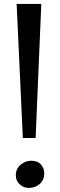

<svg xmlns="http://www.w3.org/2000/svg" viewBox="-20 -916 295 946"><path d="M183.5 -896.5 155.5 -236H92.5L62 -896.5ZM58 -52.5Q58 -84 81.2 -104Q104.5 -124 133 -124Q166 -124 182 -105.2Q198 -86.5 198 -61.5Q198 -29 175.5 -9.5Q153 10 121.5 10Q97.5 10 77.8 -7Q58 -24 58 -52.5Z"/></svg>

Font: Merriweather 24pt SemiCondensed
Style: Regular
Weight: 400
Width: 4
Designer: Eben Sorkin
Foundry: Eben Sorkin
Version: Version 2.100